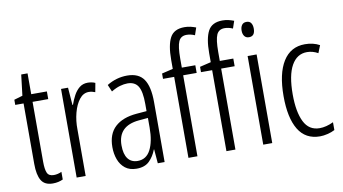

<svg xmlns="http://www.w3.org/2000/svg" viewBox="-76 -945 2027 1135"><g transform="rotate(-10 937.5 -377.5)"><path d="M172 -38Q184 -38 196.5 -41Q209 -44 219 -49V-3Q206 3 191 6.5Q176 10 158 10Q109 10 89 -23.5Q69 -57 69 -123V-486H19V-517L70 -532L85 -657H123V-532H217V-486H123V-126Q123 -81 132.5 -59.5Q142 -38 172 -38Z M463 -541Q473 -541 485 -539Q497 -537 508 -532L498 -478Q491 -481 480.5 -483.5Q470 -486 460 -486Q427 -486 403.5 -456Q380 -426 367.5 -378.5Q355 -331 356 -279V0H302V-532H344L352 -427H355Q365 -456 379 -482Q393 -508 413.5 -524.5Q434 -541 463 -541Z M700 -542Q769 -542 799.5 -497.5Q830 -453 830 -360V0H789L782 -84H780Q765 -44 737.5 -17Q710 10 661 10Q619 10 592.5 -11Q566 -32 553.5 -66Q541 -100 541 -140Q541 -219 586.5 -261Q632 -303 716 -310L777 -315V-358Q777 -433 757.5 -464.5Q738 -496 694 -496Q673 -496 648.5 -489Q624 -482 596 -465L578 -507Q635 -542 700 -542ZM722 -269Q596 -257 596 -141Q596 -88 616.5 -61Q637 -34 675 -34Q727 -34 752.5 -83.5Q778 -133 778 -216V-274Z M1108 -486H1027V0H973V-486H906V-518L973 -534V-588Q973 -676 996.5 -720.5Q1020 -765 1083 -765Q1103 -765 1119.5 -761Q1136 -757 1152 -751L1137 -707Q1112 -718 1088 -718Q1053 -718 1040 -688.5Q1027 -659 1027 -586V-532H1108ZM1336 -486H1255V0H1201V-486H1134V-518L1201 -534V-588Q1201 -676 1224.5 -720.5Q1248 -765 1311 -765Q1331 -765 1347.5 -761Q1364 -757 1380 -751L1365 -707Q1340 -718 1316 -718Q1281 -718 1268 -688.5Q1255 -659 1255 -586V-532H1336ZM1450 -732Q1469 -732 1477.5 -719Q1486 -706 1486 -686Q1486 -640 1450 -640Q1432 -640 1422.5 -652.5Q1413 -665 1413 -686Q1413 -706 1422 -719Q1431 -732 1450 -732ZM1476 -532V0H1422V-532Z M1762 10Q1675 10 1632.5 -60.5Q1590 -131 1590 -261Q1590 -396 1635.5 -469Q1681 -542 1767 -542Q1817 -542 1855 -521L1837 -476Q1805 -494 1771 -494Q1711 -494 1678 -435.5Q1645 -377 1645 -262Q1645 -157 1674.5 -97.5Q1704 -38 1768 -38Q1807 -38 1851 -59V-12Q1832 -2 1807.5 4Q1783 10 1762 10Z"/></g></svg>

Font: Noto Sans ExtraCondensed Light
Style: Regular
Weight: 300
Width: 2
Designer: Monotype Design Team
Foundry: Monotype Imaging Inc.
Version: Version 2.013; ttfautohint (v1.8.4.7-5d5b)